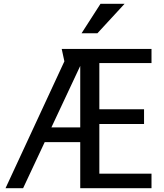

<svg xmlns="http://www.w3.org/2000/svg" viewBox="-20 -985 858 1005"><path d="M400 -241H214L101 0H9L317 -664L303 -729H773V-655H500V-413H734V-336H500V-76H773V0H400ZM249 -318H400V-640ZM506 -965H632L490 -811H407Z"/></svg>

Font: Rosario Medium
Style: Regular
Weight: 500
Version: Version 1.201